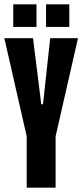

<svg xmlns="http://www.w3.org/2000/svg" viewBox="-22 -864 379 884"><path d="M101 0V-236L-2 -688H130L168 -384H176L209 -688H337L234 -236V0ZM39 -740V-844H146V-740ZM190 -740V-844H297V-740Z"/></svg>

Font: Saira UltraCondensed Black
Style: Regular
Weight: 900
Width: 1
Designer: Hector Gatti with collaboration of the Omnibus-Type team
Foundry: Omnibus-Type
Version: Version 1.101